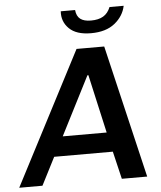

<svg xmlns="http://www.w3.org/2000/svg" viewBox="-100 -937 826 988"><g transform="rotate(-5 313.0 -443.0)"><path d="M-41 0 315 -686H458L620 0H489L455 -143H152L79 0ZM205 -244H432L364 -546H359ZM397 -760Q321 -760 284 -796.5Q247 -833 251 -886H325Q328 -854 347 -839.5Q366 -825 402 -825Q441 -825 465.5 -839.5Q490 -854 503 -886H576Q565 -833 519.5 -796.5Q474 -760 397 -760Z"/></g></svg>

Font: Chivo Medium Medium
Style: Italic
Weight: 500
Italic angle: -8.05°
Version: Version 2.002